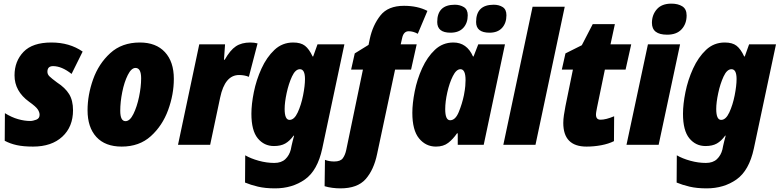

<svg xmlns="http://www.w3.org/2000/svg" viewBox="-20 -797 4292 1057"><path d="M382 -190Q382 -244 360.5 -279Q339 -314 294 -343Q263 -366 252 -377Q241 -388 241 -402Q241 -433 272 -433Q320 -433 374 -390L435 -513Q363 -563 263 -563Q159 -563 109.5 -511.5Q60 -460 60 -382Q60 -295 140 -237Q178 -210 188 -194.5Q198 -179 198 -165Q198 -145 179.5 -138Q161 -131 146 -131Q115 -131 79.5 -141Q44 -151 7 -174L6 -22Q36 -6 72.5 2Q109 10 162 10Q264 10 323 -44.5Q382 -99 382 -190Z M937 -363Q937 -457 888 -510Q839 -563 750 -563Q651 -563 587 -504.5Q523 -446 492.5 -360Q462 -274 462 -190Q462 -96 510.5 -43Q559 10 650 10Q747 10 810.5 -47.5Q874 -105 905.5 -191Q937 -277 937 -363ZM642 -187Q642 -235 653 -290Q664 -345 683.5 -384Q703 -423 726 -423Q757 -423 757 -366Q757 -319 745.5 -264Q734 -209 714.5 -169.5Q695 -130 671 -130Q642 -130 642 -187Z M1137 0 1192 -260Q1218 -384 1296 -384Q1326 -384 1350 -374L1398 -558Q1380 -563 1358 -563Q1310 -563 1278.5 -542Q1247 -521 1217 -468H1213L1219 -553H1077L960 0Z M1547 -197Q1547 -233 1558 -284.5Q1569 -336 1587.5 -376Q1606 -416 1631 -416Q1659 -416 1659 -362Q1659 -325 1648.5 -272Q1638 -219 1619 -178Q1600 -137 1574 -137Q1547 -137 1547 -197ZM1754 21 1876 -553H1728L1704 -486H1701Q1682 -527 1659 -545Q1636 -563 1594 -563Q1534 -563 1491 -522.5Q1448 -482 1419.5 -419.5Q1391 -357 1377.5 -290Q1364 -223 1364 -171Q1364 -78 1399 -35.5Q1434 7 1488 7Q1526 7 1550.5 -7Q1575 -21 1596 -50H1599Q1594 -34 1591 -19.5Q1588 -5 1585 6L1581 26Q1573 58 1551 79Q1529 100 1490 100Q1448 100 1404.5 88Q1361 76 1330 58L1329 208Q1360 221 1400 230.5Q1440 240 1494 240Q1589 240 1658.5 191Q1728 142 1754 21Z M2056 51 2155 -414H2243L2274 -553H2186L2194 -588Q2202 -625 2230 -625Q2255 -625 2280 -611L2333 -737Q2279 -765 2204 -765Q2116 -765 2074 -711.5Q2032 -658 2016 -584L2009 -550L1933 -503L1913 -414H1978L1886 29Q1880 57 1867 74.5Q1854 92 1820 92Q1792 92 1769 83L1767 228Q1786 234 1809 237Q1832 240 1854 240Q1948 240 1993 189Q2038 138 2056 51Z M2555 -713Q2555 -745 2533.5 -758Q2512 -771 2484 -771Q2387 -771 2387 -676Q2387 -617 2460 -617Q2506 -617 2530.5 -643.5Q2555 -670 2555 -713ZM2768 -713Q2768 -745 2747.5 -758Q2727 -771 2698 -771Q2601 -771 2601 -676Q2601 -617 2675 -617Q2720 -617 2744 -643.5Q2768 -670 2768 -713ZM2431 -196Q2431 -237 2442.5 -288.5Q2454 -340 2473 -378Q2492 -416 2515 -416Q2543 -416 2543 -356Q2543 -342 2541.5 -323.5Q2540 -305 2534 -273Q2524 -225 2505.5 -180Q2487 -135 2458 -135Q2431 -135 2431 -196ZM2496 -63H2500V0H2643L2760 -553H2613L2587 -486H2584Q2550 -563 2476 -563Q2417 -563 2374.5 -523Q2332 -483 2304 -421.5Q2276 -360 2263 -293.5Q2250 -227 2250 -176Q2250 -80 2287 -35Q2324 10 2380 10Q2421 10 2447.5 -10.5Q2474 -31 2496 -63Z M2928 0 3089 -760H2912L2751 0Z M3360 -20 3361 -157Q3316 -138 3286 -138Q3261 -138 3261 -166Q3261 -174 3263 -184.5Q3265 -195 3267 -206L3310 -414H3424L3455 -553H3341L3365 -664H3243L3183 -548L3093 -503L3073 -414H3134L3093 -213Q3088 -187 3084.5 -163.5Q3081 -140 3081 -120Q3081 10 3209 10Q3250 10 3290 2.5Q3330 -5 3360 -20Z M3760 -712Q3760 -747 3736.5 -762Q3713 -777 3676 -777Q3623 -777 3596 -746Q3569 -715 3569 -671Q3569 -606 3653 -606Q3705 -606 3732.5 -636Q3760 -666 3760 -712ZM3606 0 3724 -553H3547L3429 0Z M3923 -197Q3923 -233 3934 -284.5Q3945 -336 3963.5 -376Q3982 -416 4007 -416Q4035 -416 4035 -362Q4035 -325 4024.5 -272Q4014 -219 3995 -178Q3976 -137 3950 -137Q3923 -137 3923 -197ZM4130 21 4252 -553H4104L4080 -486H4077Q4058 -527 4035 -545Q4012 -563 3970 -563Q3910 -563 3867 -522.5Q3824 -482 3795.5 -419.5Q3767 -357 3753.5 -290Q3740 -223 3740 -171Q3740 -78 3775 -35.5Q3810 7 3864 7Q3902 7 3926.5 -7Q3951 -21 3972 -50H3975Q3970 -34 3967 -19.5Q3964 -5 3961 6L3957 26Q3949 58 3927 79Q3905 100 3866 100Q3824 100 3780.5 88Q3737 76 3706 58L3705 208Q3736 221 3776 230.5Q3816 240 3870 240Q3965 240 4034.5 191Q4104 142 4130 21Z"/></svg>

Font: Noto Sans Display SemiCondensed Black
Style: Italic
Weight: 900
Width: 4
Designer: Monotype Design team
Foundry: Monotype Imaging Inc.
Version: 1.000